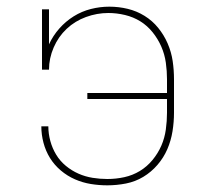

<svg xmlns="http://www.w3.org/2000/svg" viewBox="-20 -548 640 576"><path d="M302 8Q277 8 252.5 4Q228 0 205 -10Q182 -20 162.5 -36.5Q143 -53 130 -74Q117 -95 110.5 -119.5Q104 -144 104 -169H125Q125 -147 131 -125Q137 -103 148.5 -84Q160 -65 177.5 -50.5Q195 -36 215.5 -27Q236 -18 258 -14.5Q280 -11 302 -11Q328 -11 353 -16.5Q378 -22 399.5 -35Q421 -48 437.5 -68Q454 -88 464 -111Q474 -134 477.5 -159.5Q481 -185 481 -210V-251H242V-269H481V-310Q481 -335 477.5 -360Q474 -385 464 -408Q454 -431 438 -451Q422 -471 401 -484Q380 -497 355 -503Q330 -509 305 -509Q271 -509 238 -497Q205 -485 180 -461.5Q155 -438 141 -405.5Q127 -373 127 -339H106V-520H127V-415Q139 -441 158 -462.5Q177 -484 201 -499Q225 -514 252.5 -521Q280 -528 308 -528Q336 -528 363 -521.5Q390 -515 413.5 -500.5Q437 -486 454.5 -464.5Q472 -443 483 -417.5Q494 -392 498 -365Q502 -338 502 -310V-210Q502 -182 497.5 -154Q493 -126 482 -100.5Q471 -75 452.5 -53.5Q434 -32 410 -17.5Q386 -3 358 2.5Q330 8 302 8Z"/></svg>

Font: Iosevka Etoile Thin
Style: Regular
Weight: 100
Designer: Belleve Invis
Foundry: Belleve Invis
Version: Version 22.1.2; ttfautohint (v1.8.4)